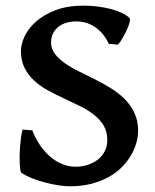

<svg xmlns="http://www.w3.org/2000/svg" viewBox="-20 -650 553 685"><path d="M472.7 -184.1Q472.7 -162.1 466.1 -139.2Q459.5 -116.2 446.3 -94Q433.1 -71.8 413.1 -52Q393.1 -32.2 366 -17.6Q338.9 -2.9 304.9 5.9Q271 14.6 229.5 14.6Q211.9 14.6 189.2 11.2Q166.5 7.8 142.8 1.7Q119.1 -4.4 96.4 -13.2Q73.7 -22 56.6 -33.2Q54.2 -34.2 52.7 -42.7Q51.3 -51.3 50.5 -64.2Q49.8 -77.1 50 -93.5Q50.3 -109.9 51.5 -126.5Q52.7 -143.1 54.9 -159.2Q57.1 -175.3 60.5 -187.5L95.2 -185.1Q106.4 -156.2 122.6 -132.3Q138.7 -108.4 158.7 -91.3Q178.7 -74.2 201.7 -64.7Q224.6 -55.2 249.5 -55.2Q271.5 -55.2 292 -61.5Q312.5 -67.9 328.1 -79.8Q343.8 -91.8 353.3 -109.6Q362.8 -127.4 362.8 -150.9Q362.8 -180.7 349.6 -202.4Q336.4 -224.1 314.7 -241Q293 -257.8 265.4 -271.5Q237.8 -285.2 208.7 -298.6Q179.7 -312 152.1 -326.9Q124.5 -341.8 102.8 -361.6Q81.1 -381.3 67.9 -407.2Q54.7 -433.1 54.7 -468.8Q54.7 -491.7 67.6 -519.8Q80.6 -547.9 107.7 -572.3Q134.8 -596.7 177.2 -613.3Q219.7 -629.9 278.8 -629.9Q305.2 -629.9 330.6 -626.5Q356 -623 377.9 -617.2Q399.9 -611.3 416.7 -603Q433.6 -594.7 442.4 -585Q444.8 -583 443.6 -576.2Q442.4 -569.3 439.2 -560.1Q436 -550.8 430.9 -540Q425.8 -529.3 420.4 -519.5Q415 -509.8 409.7 -502Q404.3 -494.1 400.4 -490.7L368.2 -493.7Q357.4 -516.6 343.5 -532Q329.6 -547.4 314.2 -556.6Q298.8 -565.9 283.2 -569.8Q267.6 -573.7 253.9 -573.7Q229.5 -573.7 212.2 -567.4Q194.8 -561 183.6 -550.3Q172.4 -539.6 167.2 -526.1Q162.1 -512.7 162.1 -499Q162.1 -476.1 175.5 -458.3Q189 -440.4 210.7 -425Q232.4 -409.7 260.3 -396Q288.1 -382.3 317.4 -367.7Q346.7 -353 374.5 -335.9Q402.3 -318.8 424.1 -297.4Q445.8 -275.9 459.2 -248Q472.7 -220.2 472.7 -184.1Z"/></svg>

Font: Gentium Basic
Style: Bold
Weight: 700
Designer: J. Victor Gaultney and Annie Olsen
Foundry: SIL International
Version: Version 1.100